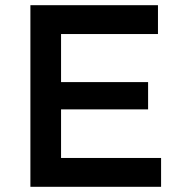

<svg xmlns="http://www.w3.org/2000/svg" viewBox="-20 -719 694 739"><path d="M588 -699V-588H215V-403H550V-298H215V-111H600V0H97V-699Z"/></svg>

Font: Montreal
Style: Regular
Weight: 400
Designer: Julieta Ulanovsky, usr_local_share
Foundry: Julieta Ulanovsky, usr_local_share
Version: Version 2.001